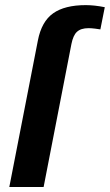

<svg xmlns="http://www.w3.org/2000/svg" viewBox="-20 -745 437 765"><path d="M17.1 0 130.9 -583.5Q145.5 -659.2 191.7 -691.9Q237.8 -724.6 321.8 -724.6Q356 -724.6 397.5 -716.3L379.9 -627.9Q374.5 -628.9 358.9 -630.9Q343.3 -632.8 333 -632.8Q301.8 -632.8 286.1 -617.7Q271.5 -604 264.6 -569.8L153.8 0Z"/></svg>

Font: Arimo
Style: Bold Italic
Weight: 700
Italic angle: -12°
Designer: Steve Matteson
Foundry: Monotype Imaging Inc.
Version: Version 1.33